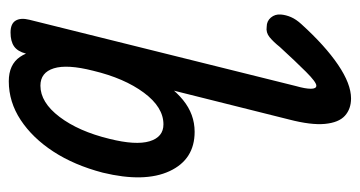

<svg xmlns="http://www.w3.org/2000/svg" viewBox="-211 -252 819 437"><g transform="rotate(-90 198.5 -33.5)"><path d="M193 356Q169 356 153.5 342Q138 328 135 296.5Q132 265 145 215L295 -384Q300 -403 311.5 -411Q323 -419 343 -419Q363 -419 370 -407.5Q377 -396 372 -376L221 231Q215 252 215 264.5Q215 277 222 277Q230 277 253.5 253.5Q277 230 310 194Q322 179 332.5 170.5Q343 162 356 164Q369 164 377 173.5Q385 183 384 196Q383 208 378 219.5Q373 231 362 243Q313 297 269.5 326.5Q226 356 193 356ZM117 0Q54 0 27.5 -57Q1 -114 24 -209Q41 -274 72 -321.5Q103 -369 144 -396Q185 -423 232 -423Q270 -423 287.5 -397.5Q305 -372 305 -325.5Q305 -279 289 -215Q273 -150 247.5 -101.5Q222 -53 189.5 -26.5Q157 0 117 0ZM134 -71Q173 -71 206 -115.5Q239 -160 256 -231Q271 -290 261.5 -320.5Q252 -351 222 -351Q184 -351 151 -307.5Q118 -264 101 -194Q86 -134 95.5 -102.5Q105 -71 134 -71Z"/></g></svg>

Font: Edu TAS Beginner Medium
Style: Regular
Weight: 500
Version: Version 1.003